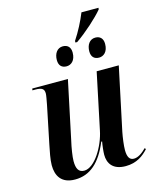

<svg xmlns="http://www.w3.org/2000/svg" viewBox="-128 -959 863 1057"><g transform="rotate(-15 303.5 -430.5)"><path d="M364 -728V-719H374C430 -757 503 -823 535 -862L536 -871H439C421 -826 394 -773 364 -728ZM284 -605C309 -605 335 -624 335 -670C335 -702 317 -717 291 -717C259 -717 240 -689 240 -652C240 -620 257 -605 284 -605ZM469 -605C494 -605 520 -624 520 -670C520 -702 502 -717 476 -717C444 -717 425 -689 425 -652C425 -620 442 -605 469 -605ZM456 10C519 10 558 -20 587 -52L582 -59C559 -36 535 -18 510 -18C485 -18 474 -38 474 -77C474 -102 480 -147 486 -177L562 -536H436L369 -217C352 -131 289 -25 229 -25C197 -25 185 -48 185 -91C185 -116 193 -166 202 -204L272 -536H69L67 -526H83C118 -526 134 -519 134 -491C134 -480 129 -455 124 -428L80 -214C73 -179 63 -133 63 -100C63 -41 89 9 168 9C254 9 315 -46 360 -155H365C361 -136 357 -97 357 -81C357 -32 383 10 456 10Z"/></g></svg>

Font: Noto Serif Display SemiCondensed SemiBold
Style: Italic
Weight: 600
Width: 4
Italic angle: -12°
Designer: Monotype Design Team
Foundry: Monotype Imaging Inc.
Version: Version 2.009